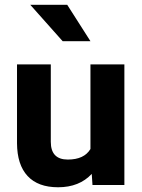

<svg xmlns="http://www.w3.org/2000/svg" viewBox="-20 -770 590 799"><path d="M364.7 -2.9 361.8 -46.4Q310.1 9.3 221.7 9.3Q138.2 9.3 94.7 -37.6Q51.3 -84.5 50.8 -173.8V-498.5V-502H53.7H188H191.4V-498.5V-179.7Q191.4 -106 262.2 -106Q330.1 -106 356.4 -149.9V-498.5V-502H359.4H494.1H497.6V-498.5V-3.4V0H494.1H368.2H364.7ZM356.4 -598.6H240.7L106 -750H259.8Z"/></svg>

Font: MAUL Bold
Style: Bold
Weight: 700
Designer: MAUL
Version: Version 1.0; 2020; ttfautohint (v1.8.3)